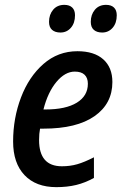

<svg xmlns="http://www.w3.org/2000/svg" viewBox="-20 -761 503 791"><path d="M34 -178Q34 -274 66.5 -359.5Q99 -445 159 -497.5Q219 -550 299 -550Q368 -550 405.5 -516.5Q443 -483 443 -423Q443 -334 369.5 -282.5Q296 -231 159 -231H145Q141 -211 141 -184Q141 -76 235 -76Q269 -76 298.5 -84.5Q328 -93 367 -113V-28Q331 -8 294 1Q257 10 212 10Q128 10 81 -39.5Q34 -89 34 -178ZM167 -310Q251 -310 296.5 -338Q342 -366 342 -416Q342 -440 328.5 -453Q315 -466 288 -466Q248 -466 212.5 -423.5Q177 -381 159 -310ZM182 -671Q182 -701 199 -721Q216 -741 245 -741Q266 -741 277.5 -730Q289 -719 289 -698Q289 -666 272 -646.5Q255 -627 229 -627Q207 -627 194.5 -638Q182 -649 182 -671ZM354 -671Q354 -701 371 -721Q388 -741 417 -741Q438 -741 449.5 -730Q461 -719 461 -698Q461 -666 444 -646.5Q427 -627 401 -627Q379 -627 366.5 -638Q354 -649 354 -671Z"/></svg>

Font: Noto Sans UI NarrowMedium
Style: Italic
Weight: 500
Width: 4
Italic angle: -12°
Designer: Monotype Design Team
Foundry: Monotype Imaging Inc.
Version: Version 1.001